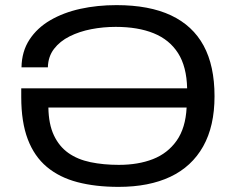

<svg xmlns="http://www.w3.org/2000/svg" viewBox="-20 -718 920 750"><path d="M443 12Q353 12 282.5 -6.5Q212 -25 163 -66Q114 -107 88.5 -174Q63 -241 63 -339V-373H711Q709 -458 675.5 -510.5Q642 -563 580.5 -588Q519 -613 432 -613Q383 -613 336.5 -604Q290 -595 252 -576Q214 -557 191 -527Q168 -497 167 -455H64Q65 -517 95 -563Q125 -609 176.5 -639Q228 -669 294 -683.5Q360 -698 435 -698Q563 -698 648 -658Q733 -618 775.5 -539.5Q818 -461 818 -342Q818 -225 773.5 -146Q729 -67 645.5 -27.5Q562 12 443 12ZM444 -74Q520 -74 577.5 -96.5Q635 -119 670 -168.5Q705 -218 709 -298H169Q170 -233 190.5 -189.5Q211 -146 247 -120.5Q283 -95 333.5 -84.5Q384 -74 444 -74Z"/></svg>

Font: Archivo SemiExpanded
Style: Regular
Weight: 400
Width: 6
Designer: Hector Gatti
Foundry: Omnibus-Type
Version: Version 2.001